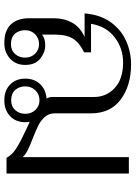

<svg xmlns="http://www.w3.org/2000/svg" viewBox="108 -710 613 868"><g transform="rotate(90 414.0 -276.5)"><path d="M765 -553V0H694Q681 -26 647.5 -46.5Q614 -67 555 -94L531 -105Q533 -93 533 -85Q533 -42 505.5 -16Q478 10 434 10Q390 10 363 -16Q336 -42 336 -85Q336 -126 361 -152Q386 -178 426 -181Q419 -192 419 -207V-395Q419 -451 378.5 -489Q338 -527 262 -527Q200 -527 150 -489.5Q100 -452 88 -382H217V-351Q173 -329 155 -300Q137 -271 137 -219V-160Q153 -175 186 -175Q217 -175 245.5 -152.5Q274 -130 274 -84Q274 -42 245.5 -16Q217 10 175 10Q119 10 91 -19.5Q63 -49 63 -102V-215Q63 -260 83 -296.5Q103 -333 148 -353H41Q47 -424 81 -471Q115 -518 165 -540.5Q215 -563 272 -563Q367 -563 430 -516.5Q493 -470 493 -381V-217Q493 -192 508.5 -174Q524 -156 545.5 -145Q567 -134 605 -119Q639 -106 659 -96Q679 -86 691 -73V-553ZM495 -85Q495 -112 477.5 -130.5Q460 -149 434 -149Q407 -149 389 -130.5Q371 -112 371 -85Q371 -58 387 -39.5Q403 -21 434 -21Q462 -21 478.5 -39.5Q495 -58 495 -85ZM117 -84Q117 -56 133 -38Q149 -20 180 -20Q208 -20 224.5 -38.5Q241 -57 241 -84Q241 -111 223.5 -129Q206 -147 180 -147Q153 -147 135 -129Q117 -111 117 -84Z"/></g></svg>

Font: Taviraj Light
Style: Regular
Weight: 300
Designer: Katatrad Team
Foundry: CadsonDemak
Version: Version 1.001